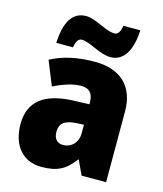

<svg xmlns="http://www.w3.org/2000/svg" viewBox="-116 -858 808 953"><g transform="rotate(15 288.0 -381.0)"><path d="M99 -604H185C191 -644 206 -652 218 -652C261 -652 320 -605 377 -605C436 -605 481 -656 486 -772H399C393 -734 380 -724 366 -724C318 -724 261 -771 209 -771C134 -771 104 -704 99 -604ZM310 -563C219 -563 144 -546 84 -513L134 -389C186 -415 235 -430 275 -430C314 -430 337 -410 337 -362V-352L252 -349C109 -343 32 -287 32 -169C32 -59 91 10 186 10C270 10 311 -15 354 -73H357L391 0H517V-363C517 -494 439 -563 310 -563ZM299 -245 337 -247V-202C337 -155 304 -123 263 -123C233 -123 214 -141 214 -179C214 -220 238 -242 299 -245Z"/></g></svg>

Font: Noto Sans Gujarati UI SemiCondensed Black
Style: Regular
Weight: 900
Width: 4
Designer: Jelle Bosma - Monotype Design Team, Universal Thirst
Foundry: Monotype Imaging Inc.
Version: Version 2.106